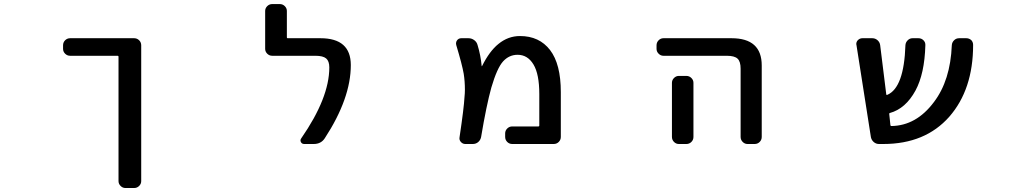

<svg xmlns="http://www.w3.org/2000/svg" viewBox="-20 -734 5040 950"><path d="M643.6 -544.9Q658.2 -544.9 668.5 -534.7Q678.7 -524.4 678.7 -509.8V162.1Q678.7 175.8 668.5 186Q658.2 196.3 643.6 196.3H600.6Q586.9 196.3 576.7 186Q566.4 175.8 566.4 162.1V-453.1Q566.4 -458 561.5 -458H327.1Q312.5 -458 302.2 -468.3Q292 -478.5 292 -492.2V-509.8Q292 -524.4 302.2 -534.7Q312.5 -544.9 327.1 -544.9Z M1565.4 -544.9Q1715.8 -544.9 1715.8 -412.1Q1715.8 -247.1 1586.9 -49.8Q1568.4 -21.5 1532.2 -21.5H1485.4Q1473.6 -21.5 1468.8 -31.2Q1463.9 -41 1470.7 -49.8Q1609.4 -250 1609.4 -400.4Q1609.4 -431.6 1593.8 -444.8Q1578.1 -458 1541 -458H1327.1Q1312.5 -458 1302.2 -468.3Q1292 -478.5 1292 -492.2V-679.7Q1292 -693.4 1302.2 -703.6Q1312.5 -713.9 1327.1 -713.9H1364.3Q1378.9 -713.9 1389.2 -703.6Q1399.4 -693.4 1399.4 -679.7V-548.8Q1399.4 -544.9 1403.3 -544.9Z M2363.3 -407.2Q2363.3 -406.2 2364.3 -406.2Q2365.2 -406.2 2365.2 -407.2Q2402.3 -481.4 2446.3 -516.6Q2494.1 -555.7 2552.7 -555.7Q2648.4 -555.7 2701.7 -486.3Q2754.9 -417 2754.9 -278.3V-56.6Q2754.9 -42 2744.6 -31.7Q2734.4 -21.5 2719.7 -21.5H2514.6Q2500 -21.5 2489.7 -31.7Q2479.5 -42 2479.5 -56.6V-74.2Q2479.5 -87.9 2489.7 -98.1Q2500 -108.4 2514.6 -108.4H2643.6Q2648.4 -108.4 2648.4 -113.3V-268.6Q2648.4 -367.2 2619.6 -415Q2590.8 -462.9 2541 -462.9Q2499 -462.9 2469.2 -430.2Q2439.5 -397.5 2411.1 -300.8Q2386.7 -212.9 2360.4 -55.7Q2357.4 -41 2346.2 -31.2Q2335 -21.5 2319.3 -21.5H2282.2Q2269.5 -21.5 2260.3 -31.7Q2251 -42 2253.9 -55.7Q2275.4 -199.2 2278.3 -253.9Q2280.3 -272.5 2280.3 -290Q2280.3 -332 2274.4 -369.1Q2266.6 -414.1 2237.3 -511.7Q2236.3 -515.6 2236.3 -519.5Q2236.3 -527.3 2241.2 -534.2Q2249 -544.9 2262.7 -544.9H2297.9Q2313.5 -544.9 2326.2 -535.6Q2338.9 -526.4 2342.8 -511.7Q2358.4 -460.9 2363.3 -407.2Z M3262.7 -458Q3249 -458 3238.8 -468.3Q3228.5 -478.5 3228.5 -492.2V-509.8Q3228.5 -524.4 3238.8 -534.7Q3249 -544.9 3262.7 -544.9H3599.6Q3749 -544.9 3749 -410.2V-56.6Q3749 -42 3738.8 -31.7Q3728.5 -21.5 3713.9 -21.5H3678.7Q3665 -21.5 3654.8 -31.7Q3644.5 -42 3644.5 -56.6V-394.5Q3644.5 -429.7 3629.4 -443.8Q3614.3 -458 3576.2 -458ZM3376 -358.4Q3390.6 -358.4 3400.9 -348.1Q3411.1 -337.9 3411.1 -324.2V-124V-56.6Q3411.1 -42 3400.9 -31.7Q3390.6 -21.5 3376 -21.5H3338.9Q3325.2 -21.5 3314.9 -31.7Q3304.7 -42 3304.7 -56.6V-124V-324.2Q3304.7 -337.9 3314.9 -348.1Q3325.2 -358.4 3338.9 -358.4Z M4760.7 -544.9Q4775.4 -544.9 4786.1 -535.2Q4794.9 -525.4 4794.9 -511.7Q4794.9 -291 4676.8 -156.2Q4557.6 -21.5 4350.6 -21.5H4329.1Q4314.5 -21.5 4303.2 -31.2Q4292 -41 4289.1 -55.7L4217.8 -510.7Q4216.8 -513.7 4216.8 -515.6Q4216.8 -526.4 4223.6 -534.2Q4233.4 -544.9 4247.1 -544.9H4295.9Q4310.5 -544.9 4321.8 -535.2Q4333 -525.4 4335 -510.7L4365.2 -266.6Q4366.2 -262.7 4370.1 -264.6Q4453.1 -299.8 4460 -510.7Q4460.9 -524.4 4471.2 -534.7Q4481.4 -544.9 4495.1 -544.9H4524.4Q4539.1 -544.9 4549.3 -534.7Q4559.6 -524.4 4558.6 -509.8Q4554.7 -369.1 4509.8 -286.1Q4460.9 -196.3 4382.8 -174.8Q4378.9 -173.8 4379.9 -169.9Q4380.9 -161.1 4382.8 -142.6Q4384.8 -124 4385.7 -114.3Q4386.7 -110.4 4390.6 -110.4Q4513.7 -112.3 4600.6 -228.5Q4682.6 -335.9 4689.5 -510.7Q4690.4 -524.4 4700.7 -534.7Q4710.9 -544.9 4725.6 -544.9Z"/></svg>

Font: Gen Jyuu Gothic L Monospace Medium
Style: Regular
Weight: 500
Designer: [Source Han Sans]
Ryoko NISHIZUKA  (kana & ideographs); Paul D. Hunt (Latin, Greek & Cyrillic); Wenlong ZHANG  (bopomofo
Version: Version 1.002.20150607